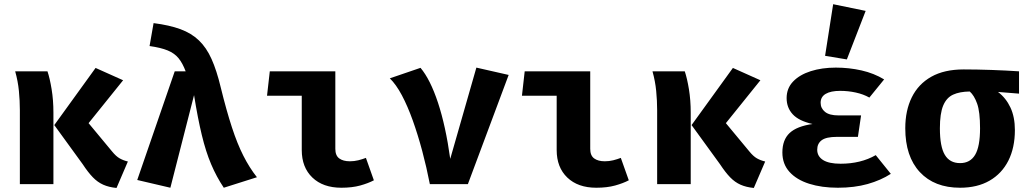

<svg xmlns="http://www.w3.org/2000/svg" viewBox="-20 -889 4963 927"><path d="M441.5 -561 574.4 -501.5 407.7 -294.4 520.5 -158.5Q540 -134.4 557.7 -124.4Q575.4 -114.4 597.4 -109.2L542.6 18.5Q505.6 14.9 478.5 2.8Q451.3 -9.2 428.2 -33.1Q405.1 -56.9 379.5 -95.9L242.1 -285.1ZM209.2 -544.6Q220.5 -511.3 229.2 -458.5Q237.9 -405.6 237.9 -345.1V0H75.9V-356.9Q75.9 -402.6 71.3 -449.7Q66.7 -496.9 53.3 -544.6Z M823.6 -544.6H876.4Q861.5 -584.1 842.1 -607.9Q822.6 -631.8 789.7 -645.4Q756.9 -659 702.1 -666.7L721.5 -777.4Q797.9 -767.7 851 -748.2Q904.1 -728.7 940.5 -693.8Q976.9 -659 1001.5 -603.8Q1026.2 -548.7 1045.6 -467.7Q1073.3 -354.9 1099.5 -274.9Q1125.6 -194.9 1154.9 -137.2Q1184.1 -79.5 1220.5 -33.3L1060.5 17.4Q1025.1 -35.4 999.5 -95.9Q973.8 -156.4 954.4 -236.9Q934.9 -317.4 916.9 -429.7L802.6 17.4L642.6 -20Z M1436.9 -426.7H1269.2L1282.6 -544.6H1599V-170.3Q1599 -137.9 1617.9 -124.1Q1636.9 -110.3 1669.2 -110.3Q1690.3 -110.3 1709.7 -115.1Q1729.2 -120 1746.7 -126.7L1785.1 -18.5Q1757.9 -4.1 1719 6.7Q1680 17.4 1628.2 17.4Q1539.5 17.4 1488.2 -31.8Q1436.9 -81 1436.9 -164.6Z M2055.4 0Q2039.5 -81.5 2018.5 -160.3Q1997.4 -239 1972.8 -307.7Q1948.2 -376.4 1920.3 -429Q1892.3 -481.5 1862.1 -510.8L2010.3 -561.5Q2057.4 -505.6 2094.6 -393.3Q2131.8 -281 2153.8 -122.1L2280 -562.6L2435.9 -527.2L2239 0Z M2667.7 -426.7H2500L2513.3 -544.6H2829.7V-170.3Q2829.7 -137.9 2848.7 -124.1Q2867.7 -110.3 2900 -110.3Q2921 -110.3 2940.5 -115.1Q2960 -120 2977.4 -126.7L3015.9 -18.5Q2988.7 -4.1 2949.7 6.7Q2910.8 17.4 2859 17.4Q2770.3 17.4 2719 -31.8Q2667.7 -81 2667.7 -164.6Z M3518.5 -561 3651.3 -501.5 3484.6 -294.4 3597.4 -158.5Q3616.9 -134.4 3634.6 -124.4Q3652.3 -114.4 3674.4 -109.2L3619.5 18.5Q3582.6 14.9 3555.4 2.8Q3528.2 -9.2 3505.1 -33.1Q3482.1 -56.9 3456.4 -95.9L3319 -285.1ZM3286.2 -544.6Q3297.4 -511.3 3306.2 -458.5Q3314.9 -405.6 3314.9 -345.1V0H3152.8V-356.9Q3152.8 -402.6 3148.2 -449.7Q3143.6 -496.9 3130.3 -544.6Z M4122.1 -228.2H4021Q3969.2 -228.2 3947.4 -212.1Q3925.6 -195.9 3925.6 -166.2Q3925.6 -134.4 3953.8 -116.4Q3982.1 -98.5 4038.5 -98.5Q4135.9 -98.5 4208.2 -140L4281 -49.7Q4232.8 -18.5 4169 -0.5Q4105.1 17.4 4025.1 17.4Q3947.2 17.4 3886.7 -1.8Q3826.2 -21 3791.8 -59Q3757.4 -96.9 3757.4 -152.8Q3757.4 -213.8 3792.3 -246.7Q3827.2 -279.5 3903.1 -290.3Q3836.9 -305.1 3807.4 -337.2Q3777.9 -369.2 3777.9 -415.4Q3777.9 -462.6 3809.2 -495.4Q3840.5 -528.2 3894.4 -545.4Q3948.2 -562.6 4015.4 -562.6Q4079.5 -562.6 4139.5 -549Q4199.5 -535.4 4248.7 -505.6L4177.4 -417.9Q4148.2 -434.4 4111.5 -442.3Q4074.9 -450.3 4036.4 -450.3Q3991.3 -450.3 3966.7 -435.9Q3942.1 -421.5 3942.1 -392.8Q3942.1 -366.2 3963.1 -349Q3984.1 -331.8 4028.2 -331.8H4137.4ZM4002.6 -868.7 4159.5 -836.4 4068.7 -602.1 3963.6 -619.5Z M4632.8 -553.8Q4694.4 -553.8 4767.4 -551.3Q4840.5 -548.7 4900 -544.6V-436.9L4798.5 -445.1Q4836.9 -415.9 4858.5 -370Q4880 -324.1 4880 -261Q4880 -175.9 4848.5 -113.3Q4816.9 -50.8 4757.7 -16.7Q4698.5 17.4 4615.4 17.4Q4491.3 17.4 4421 -58.2Q4350.8 -133.8 4350.8 -269.7Q4350.8 -355.4 4382.3 -419.2Q4413.8 -483.1 4476.4 -518.5Q4539 -553.8 4632.8 -553.8ZM4517.9 -269.7Q4517.9 -181 4541.8 -141.3Q4565.6 -101.5 4615.4 -101.5Q4664.1 -101.5 4687.9 -141.3Q4711.8 -181 4711.8 -269.7Q4711.8 -349.2 4697.7 -388.7Q4683.6 -428.2 4662.1 -447.2Q4613.8 -446.7 4581.8 -432.1Q4549.7 -417.4 4533.8 -379.2Q4517.9 -341 4517.9 -269.7Z"/></svg>

Font: Fira Code
Style: Bold
Weight: 700
Monospace: yes
Designer: Carrois Corporate, Edenspiekermann AG, Nikita Prokopov
Foundry: Carrois Corporate, Edenspiekermann AG, Nikita Prokopov
Version: Version 6.000; ttfautohint (v1.8.2) -l 8 -r 50 -G 200 -x 14 